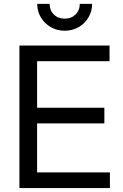

<svg xmlns="http://www.w3.org/2000/svg" viewBox="-20 -960 629 980"><path d="M79.1 0V-727.5H539.1V-647.5H169.4V-410.2H512.7V-330.1H169.4V-80.1H541V0ZM310.1 -803.2Q271 -803.2 239.3 -821.5Q207.5 -839.8 188.7 -871.1Q169.9 -902.3 169.9 -940.4H233.4Q233.4 -907.2 254.9 -886Q276.4 -864.7 310.1 -864.7Q343.8 -864.7 365.5 -886Q387.2 -907.2 387.2 -940.4H450.2Q450.2 -902.3 431.6 -871.1Q413.1 -839.8 381.3 -821.5Q349.6 -803.2 310.1 -803.2Z"/></svg>

Font: Inter 24pt
Style: Regular
Weight: 400
Designer: Rasmus Andersson
Foundry: rsms
Version: Version 4.001;git-66647c0bb